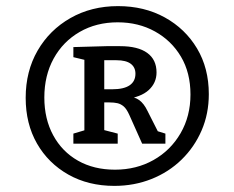

<svg xmlns="http://www.w3.org/2000/svg" viewBox="-20 -769 766 628"><path d="M220 -299V-332L267 -346L256 -332V-586L270 -570L220 -582V-615L328 -618H373Q431 -618 461.5 -596Q492 -574 492 -532Q492 -498 466.5 -474.5Q441 -451 387 -444L391 -455Q420 -453 435.5 -441.5Q451 -430 462 -407L500 -332L479 -345L521 -332V-299H445L403 -393Q394 -413 384.5 -421Q375 -429 364 -431.5Q353 -434 338 -434H310L321 -445V-332L311 -346L365 -332V-299ZM321 -466 310 -477H347Q385 -477 404 -490Q423 -503 423 -528Q423 -549 407.5 -560.5Q392 -572 361 -572H310L321 -585ZM354 -161Q269 -161 203.5 -198Q138 -235 101 -299.5Q64 -364 64 -449Q64 -536 103 -603.5Q142 -671 210.5 -710Q279 -749 366 -749Q452 -749 519 -712Q586 -675 624.5 -610.5Q663 -546 663 -461Q663 -397 639.5 -342.5Q616 -288 574 -247Q532 -206 475.5 -183.5Q419 -161 354 -161ZM356 -214Q426 -214 482 -245.5Q538 -277 570.5 -333Q603 -389 603 -460Q603 -531 572 -583.5Q541 -636 487 -666Q433 -696 365 -696Q295 -696 240.5 -664.5Q186 -633 155.5 -577.5Q125 -522 125 -450Q125 -380 154 -326.5Q183 -273 235 -243.5Q287 -214 356 -214Z"/></svg>

Font: Bitter Thin SemiBold
Style: Regular
Weight: 600
Version: Version 2.002